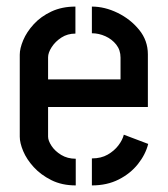

<svg xmlns="http://www.w3.org/2000/svg" viewBox="-20 -563 509 583"><path d="M210 0Q168 0 136 -16Q104 -32 82.5 -55.5Q61 -79 50.5 -104Q40 -129 40 -148V-397Q40 -416 50.5 -441Q61 -466 82.5 -489.5Q104 -513 136 -528Q168 -543 209 -543V-461Q185 -461 166.5 -449Q148 -437 137 -420Q126 -403 126 -389V-322H346V-388Q346 -411 333 -427.5Q320 -444 300 -453Q280 -462 259 -462V-543Q298 -543 337 -524Q376 -505 402.5 -472.5Q429 -440 429 -398V-238H126V-148Q126 -136 136.5 -120Q147 -104 166 -92.5Q185 -81 210 -81ZM259 0V-82Q287 -82 307 -93.5Q327 -105 339.5 -121.5Q352 -138 356 -154L430 -126Q422 -94 399 -65Q376 -36 340.5 -18Q305 0 259 0Z"/></svg>

Font: Stick No Bills Medium
Style: Regular
Weight: 500
Version: Version 2.000